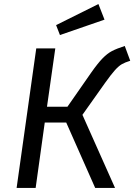

<svg xmlns="http://www.w3.org/2000/svg" viewBox="-20 -928 663 948"><path d="M623 -628Q597 -620 581.5 -611Q566 -602 547.5 -581.5Q529 -561 499 -519L387 -361L548 0H450L307 -323H201L156 0H62L159 -689H253L212 -401H313L430 -569Q463 -616 486.5 -640Q510 -664 533 -676Q556 -688 596 -701ZM496 -831 276 -755 257 -804 466 -908Z"/></svg>

Font: Fira Sans
Style: Italic
Weight: 400
Italic angle: -8°
Designer: bBox Type GmbH & Carrois Corporate GbR & Edenspiekermann AG
Foundry: bBox Type GmbH & Carrois Corporate GbR & Edenspiekermann AG
Version: Version 4.301